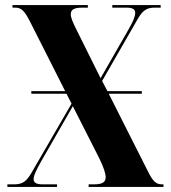

<svg xmlns="http://www.w3.org/2000/svg" viewBox="-20 -734 672 754"><path d="M9 0H204V-10H149C123 -10 112 -16 112 -31C112 -45 122 -65 142 -101L266 -317L370 -112C387 -77 395 -53 395 -38C395 -18 381 -10 348 -10H328V0H622V-10H616C593 -10 580 -22 560 -63L407 -366H537V-376H402L381 -416L520 -658C541 -694 556 -704 588 -704H611V-714H421V-704H476C501 -704 511 -698 511 -683C511 -669 502 -648 484 -617L375 -427L281 -616C267 -644 258 -664 258 -678C258 -697 272 -704 304 -704H325V-714H29V-704H40C63 -704 76 -692 97 -651L236 -376H103V-366H241L261 -327L104 -56C83 -20 68 -10 34 -10H9Z"/></svg>

Font: Noto Serif Display ExtraCondensed ExtraBold
Style: Regular
Weight: 800
Width: 2
Designer: Monotype Design Team
Foundry: Monotype Imaging Inc.
Version: Version 2.009